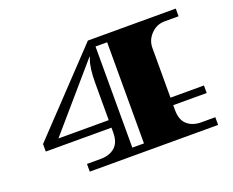

<svg xmlns="http://www.w3.org/2000/svg" viewBox="-106 -829 1225 1008"><g transform="rotate(-20 506.0 -325.0)"><path d="M956 -178H769V-151Q769 -95 799 -69Q829 -43 877 -43H955V0H238V-43H315Q364 -43 394 -69Q424 -95 424 -151V-178H57V-220L464 -650H955V-607H877Q833 -607 801 -574.5Q769 -542 769 -497V-220H956ZM424 -220V-425Q424 -511 440 -554L445 -570L143 -220ZM556 -42V-607H491V-42Z"/></g></svg>

Font: Diplomata SC
Style: Regular
Weight: 400
Width: 7
Designer: Eduardo Rodriguez Tunni
Foundry: Eduardo Rodriguez Tunni
Version: Version 1.001